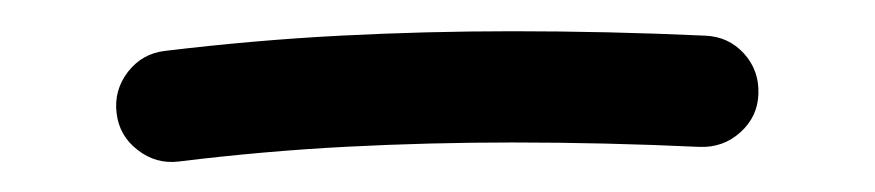

<svg xmlns="http://www.w3.org/2000/svg" viewBox="-20 -285 574 126"><path d="M56.5 -210.9Q58.2 -195.9 70.3 -186.6Q82.3 -177.2 97.2 -179Q153.4 -185.9 207.6 -188.7Q261.8 -191.5 316.4 -191.5Q376.7 -191.5 439.1 -188.6Q454.6 -188 465.9 -198.2Q477.2 -208.4 477.7 -223.3Q478.3 -238.8 468.2 -249.9Q458.1 -261 442.7 -261.6Q379.2 -264.5 316.4 -264.5Q259.7 -264.5 203.5 -261.6Q147.3 -258.7 88.3 -251.6Q73.4 -249.9 64 -237.9Q54.7 -225.8 56.5 -210.9Z"/></svg>

Font: Mikhak VF
Style: Regular
Weight: 100
Designer: Amin Abedi
Version: Version 3.001